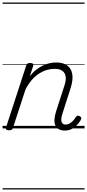

<svg xmlns="http://www.w3.org/2000/svg" viewBox="-20 -1011 686 1512"><path d="M491 17Q462 17 443 6.5Q424 -4 415.5 -24Q407 -44 409 -72.5Q411 -101 423 -138L488 -339Q501 -378 497 -407.5Q493 -437 471.5 -453Q450 -469 409 -469Q380 -469 349 -460Q318 -451 288 -432Q258 -413 231 -382Q204 -351 181 -307L82 -4Q79 6 72.5 10.5Q66 15 51 15Q39 15 31 10Q23 5 27 -6L186 -494Q190 -506 196.5 -510.5Q203 -515 217 -515Q233 -515 239 -509Q245 -503 241 -491L215 -411Q240 -443 267 -463.5Q294 -484 321 -496.5Q348 -509 374 -514Q400 -519 423 -519Q476 -519 508.5 -496Q541 -473 549 -428Q557 -383 536 -317L472 -117Q463 -90 462.5 -70.5Q462 -51 471 -40.5Q480 -30 497 -30Q514 -30 529 -39Q544 -48 556.5 -61.5Q569 -75 577 -89Q581 -95 588.5 -99Q596 -103 608 -96Q619 -90 620 -82Q621 -74 616 -66Q604 -46 586.5 -27Q569 -8 545.5 4.5Q522 17 491 17ZM0 471H646V481H0ZM0 -20H646V0H0ZM0 -505H646V-500H0ZM0 -991H646V-981H0Z"/></svg>

Font: Playwrite IE Guides
Style: Regular
Weight: 400
Designer: Veronika Burian, José Scaglione
Foundry: TypeTogether
Version: Version 1.003